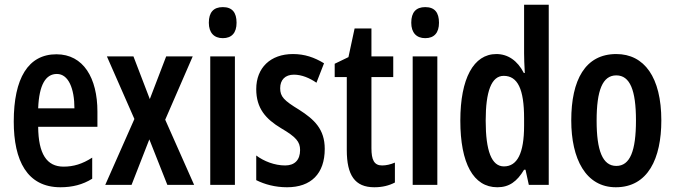

<svg xmlns="http://www.w3.org/2000/svg" viewBox="-20 -780 2847 810"><path d="M218 -551C99 -551 38 -450 38 -267C38 -103 94 10 235 10C285 10 329 -1 369 -26V-115C327 -88 290 -77 248 -77C177 -77 142 -131 141 -245H391V-309C391 -451 332 -551 218 -551ZM220 -468C269 -468 294 -406 294 -323H141C145 -423 173 -468 220 -468Z M547 -278 424 0H535L610 -192L686 0H799L677 -275L793 -542H681L612 -362L543 -542H431Z M920 -750C881 -750 861 -728 861 -684C861 -642 883 -619 920 -619C958 -619 978 -642 978 -684C978 -727 960 -750 920 -750ZM971 -542H867V0H971Z M1350 -152C1350 -235 1306 -276 1242 -317C1178 -356 1162 -372 1162 -408C1162 -443 1183 -465 1220 -465C1253 -465 1286 -451 1315 -431L1347 -513C1306 -538 1265 -552 1216 -552C1121 -552 1061 -494 1061 -404C1061 -323 1101 -278 1166 -239C1229 -202 1246 -182 1246 -147C1246 -105 1223 -82 1183 -82C1138 -82 1093 -100 1061 -124V-20C1097 -2 1141 10 1191 10C1292 10 1350 -47 1350 -152Z M1592 -82C1558 -82 1547 -106 1547 -155V-455H1639V-542H1547V-660H1476L1450 -539L1392 -511V-455H1443V-147C1443 -41 1477 10 1559 10C1593 10 1621 3 1646 -10V-94C1627 -86 1609 -82 1592 -82Z M1774 -750C1735 -750 1715 -728 1715 -684C1715 -642 1737 -619 1774 -619C1812 -619 1832 -642 1832 -684C1832 -727 1814 -750 1774 -750ZM1825 -542H1721V0H1825Z M2078 10C2128 10 2161 -14 2191 -64H2197L2211 0H2295V-760H2191V-555C2191 -534 2192 -508 2194 -472H2190C2163 -525 2122 -552 2074 -552C1978 -552 1922 -449 1922 -271C1922 -91 1977 10 2078 10ZM2106 -78C2054 -78 2029 -143 2029 -271C2029 -394 2053 -460 2105 -460C2164 -460 2191 -404 2191 -281V-250C2191 -133 2162 -78 2106 -78Z M2770 -272C2770 -454 2698 -552 2580 -552C2449 -552 2390 -443 2390 -272C2390 -110 2451 10 2578 10C2714 10 2770 -112 2770 -272ZM2497 -271C2497 -399 2522 -462 2580 -462C2638 -462 2663 -399 2663 -272C2663 -143 2638 -80 2580 -80C2522 -80 2497 -145 2497 -271Z"/></svg>

Font: Noto Sans Display Condensed Medium
Style: Regular
Weight: 500
Width: 3
Designer: Monotype Design Team
Foundry: Monotype Imaging Inc.
Version: Version 1.900